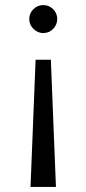

<svg xmlns="http://www.w3.org/2000/svg" viewBox="-20 -490 340 755"><path d="M200 245 180 -255H120L100 245ZM205 -415Q205 -438 189 -454Q173 -470 150 -470Q128 -470 111.5 -454Q95 -438 95 -415Q95 -393 111.5 -376.5Q128 -360 150 -360Q173 -360 189 -376.5Q205 -393 205 -415Z"/></svg>

Font: Glinicke Jost Regular
Style: Regular
Weight: 400
Version: Version 3.710